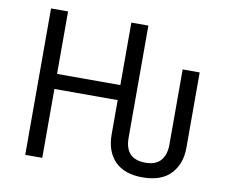

<svg xmlns="http://www.w3.org/2000/svg" viewBox="-79 -814 1103 922"><g transform="rotate(10 472.5 -352.5)"><path d="M97.7 0V-713.9H180.7V-409.2H489.3V-713.9H572.3V-167Q572.3 -63 672.4 -63Q722.7 -63 746.8 -91.3Q771 -119.6 771 -168V-535.2H854V-167.5Q854 -89.4 808.1 -40.3Q762.2 8.8 669.9 8.8Q582 8.8 535.6 -38.6Q489.3 -85.9 489.3 -168.5V-335.9H180.7V0Z"/></g></svg>

Font: Open Sans
Style: Regular
Weight: 400
Designer: Monotype Design Team
Foundry: Monotype Imaging Inc.
Version: Version 3.000; ttfautohint (v1.8.4)